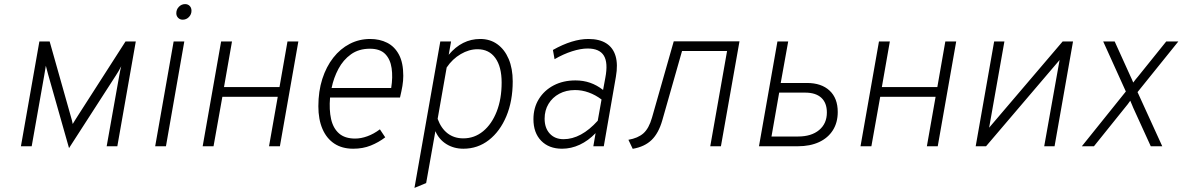

<svg xmlns="http://www.w3.org/2000/svg" viewBox="-20 -713 5764 936"><path d="M316.5 9 214.5 -350.5Q211.5 -362 208.8 -372Q206 -382 203.5 -392.5Q201.5 -381 199.8 -370.2Q198 -359.5 196 -347.5L134.5 0H82L172 -511H222L325 -146.5Q328.5 -135 330.8 -125.8Q333 -116.5 334.5 -108.5Q341 -119 346.5 -128.2Q352 -137.5 360 -149.5L592 -511H642L552 0H500L562 -348Q564 -360.5 566.2 -370Q568.5 -379.5 571 -390Q564 -376.5 558 -366.2Q552 -356 544.5 -344.5Z M736.5 0 826.5 -511H878.5L789 0ZM870.5 -617Q857.5 -617 848.5 -626Q839.5 -635 839.5 -648.5Q839.5 -667 852.2 -680Q865 -693 882.5 -693Q896 -693 904.8 -684Q913.5 -675 913.5 -660.5Q913.5 -643 901 -630Q888.5 -617 870.5 -617Z M968 0 1058 -511H1111L1072 -288.5H1342.5L1381.5 -511H1434.5L1344.5 0H1291.5L1334 -241H1064L1021 0Z M1702 12Q1647.5 12 1609.8 -13Q1572 -38 1552 -84.5Q1532 -131 1532 -195Q1532 -268 1551.2 -328Q1570.5 -388 1604.8 -431.8Q1639 -475.5 1685 -499.2Q1731 -523 1784.5 -523Q1831 -523 1867.5 -504.5Q1904 -486 1925 -446.5Q1946 -407 1946 -343.5Q1946 -319.5 1941.8 -294.2Q1937.5 -269 1930 -237.5H1589Q1584 -177.5 1594 -132.8Q1604 -88 1632.5 -62.8Q1661 -37.5 1711.5 -37.5Q1740 -37.5 1771 -48.8Q1802 -60 1832 -82.5L1858 -43.5Q1826 -19 1787.5 -3.5Q1749 12 1702 12ZM1596.5 -284H1887Q1895.5 -337 1889.2 -380.5Q1883 -424 1857.8 -449.8Q1832.5 -475.5 1783.5 -475.5Q1729 -475.5 1691 -448.2Q1653 -421 1629.8 -377.2Q1606.5 -333.5 1596.5 -284Z M2000.5 203 2126.5 -511H2179L2167.5 -446Q2232 -523 2321 -523Q2369 -523 2404.5 -497.5Q2440 -472 2459.8 -425.5Q2479.5 -379 2479.5 -316.5Q2479.5 -220.5 2448.5 -146.5Q2417.5 -72.5 2363.2 -30.2Q2309 12 2239 12Q2192.5 12 2156.2 -10.5Q2120 -33 2102.5 -73.5L2057.5 179.5ZM2238.5 -38.5Q2293 -38.5 2335.2 -73.2Q2377.5 -108 2401.5 -169.5Q2425.5 -231 2425.5 -310.5Q2425.5 -387.5 2394.8 -430.2Q2364 -473 2308 -473Q2266.5 -473 2226 -449.2Q2185.5 -425.5 2157.5 -384L2113.5 -133.5Q2130.5 -87 2162.2 -62.8Q2194 -38.5 2238.5 -38.5Z M2720 12Q2656 12 2618.2 -26.8Q2580.5 -65.5 2580.5 -132Q2580.5 -187.5 2606.8 -230Q2633 -272.5 2679.2 -296.8Q2725.5 -321 2785.5 -321Q2823.5 -321 2856.8 -309.5Q2890 -298 2920 -274.5L2931 -334Q2945 -407 2923.8 -441.8Q2902.5 -476.5 2845 -476.5Q2811 -476.5 2768.8 -463Q2726.5 -449.5 2683.5 -424.5L2675.5 -469.5Q2723.5 -496.5 2766.8 -509.8Q2810 -523 2848.5 -523Q2902 -523 2935.5 -501.8Q2969 -480.5 2981 -439.5Q2993 -398.5 2982.5 -339L2923.5 0H2872.5L2883.5 -64Q2848 -27 2806.2 -7.5Q2764.5 12 2720 12ZM2727.5 -34.5Q2770 -34.5 2812 -57.2Q2854 -80 2894 -124.5L2912.5 -228Q2882.5 -250.5 2849.8 -262.2Q2817 -274 2783.5 -274Q2740 -274 2706.5 -256Q2673 -238 2654 -206.5Q2635 -175 2635 -134.5Q2635 -89 2660 -61.8Q2685 -34.5 2727.5 -34.5Z M3064.5 12.5 3043.5 -31.5Q3090 -39.5 3116.8 -63.2Q3143.5 -87 3158.5 -139.5L3264.5 -511.5H3585L3494.5 0H3442.5L3524.5 -464.5H3305L3209 -127.5Q3191 -64 3156.8 -30.8Q3122.5 2.5 3064.5 12.5Z M3680 0 3770 -511H3822.5L3786 -308.5H3914Q3984 -308.5 4024 -271.5Q4064 -234.5 4064 -167Q4064 -115.5 4040.2 -78Q4016.5 -40.5 3972.8 -20.2Q3929 0 3869.5 0ZM3741 -47.5H3870Q3935.5 -47.5 3973.2 -79Q4011 -110.5 4011 -164.5Q4011 -211.5 3983.8 -236.5Q3956.5 -261.5 3905 -261.5H3778.5Z M4175 0 4265 -511H4318L4279 -288.5H4549.5L4588.5 -511H4641.5L4551.5 0H4498.5L4541 -241H4271L4228 0Z M4736.5 0 4826.5 -511H4876.5L4802 -90.5L5160.5 -511H5211L5121 0H5070.5L5145.5 -420.5L4787 0Z M5254 0 5468.5 -267 5358 -511H5414L5491.5 -340Q5494.5 -334 5497.8 -326.5Q5501 -319 5504.5 -310.5Q5510.5 -318.5 5516.2 -326Q5522 -333.5 5527.5 -339.5L5665.5 -511H5724.5L5525.5 -264L5646 0H5590L5504.5 -187.5Q5501.5 -195 5497.5 -204.5Q5493.5 -214 5490 -222Q5484.5 -214 5477.8 -205Q5471 -196 5464.5 -188.5L5313 0Z"/></svg>

Font: Overpass ExtraLight
Style: Italic
Weight: 250
Italic angle: -10°
Designer: Delve Withrington, Dave Bailey, Thomas Jockin
Foundry: Delve Fonts LLC
Version: Version 4.000